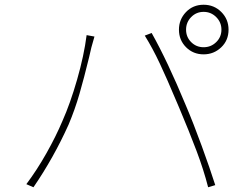

<svg xmlns="http://www.w3.org/2000/svg" viewBox="-20 -800 1040 809"><path d="M838 -601Q869 -601 891 -622.5Q913 -644 913 -675Q913 -706 891 -728Q869 -750 838 -750Q807 -750 785.5 -728Q764 -706 764 -675Q764 -644 785.5 -622.5Q807 -601 838 -601ZM838 -780Q882 -780 912.5 -749.5Q943 -719 943 -675Q943 -630 912 -600.5Q881 -571 838 -571Q794 -571 764 -601Q734 -631 734 -675Q734 -718 763.5 -749Q793 -780 838 -780ZM345 -652 378 -646Q377 -643 365 -600L355 -557Q334 -471 315 -405Q296 -339 269 -275Q206 -135 121 -11L91 -24Q136 -84 176 -155Q216 -226 243 -290Q276 -364 305 -465Q334 -566 345 -652ZM720 -381Q684 -467 653.5 -532Q623 -597 590 -650L619 -661Q686 -542 763 -356Q795 -281 830 -185Q865 -89 887 -20L857 -11Q838 -85 808 -164.5Q778 -244 735 -346Z"/></svg>

Font: Merged Yaku Han JP Thin
Style: Regular
Weight: 250
Designer: Ryoko NISHIZUKA 西塚涼子 (kana, bopomofo & ideographs); Paul D. Hunt (Latin, Greek & Cyrillic); Sandoll Communications 산돌커뮤니
Foundry: Adobe
Version: Version 2.004